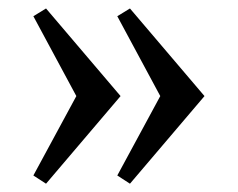

<svg xmlns="http://www.w3.org/2000/svg" viewBox="-20 -528 567 458"><path d="M59.6 -109.4 162.1 -298.8 59.6 -489.3 89.8 -507.8 267.6 -298.8 89.8 -89.8ZM259.8 -109.4 362.3 -298.8 259.8 -489.3 290 -507.8 467.8 -298.8 290 -89.8Z"/></svg>

Font: TriodPostnaja
Style: Medium
Weight: 500
Version: 20110805